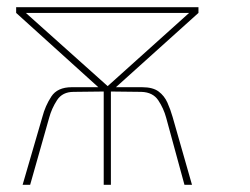

<svg xmlns="http://www.w3.org/2000/svg" viewBox="-20 -515 697 535"><path d="M43 0 98 -189Q106 -220 123 -246Q140 -272 180 -272H254L25 -479V-495H533V-479L303 -272H376Q406 -272 422 -260Q438 -248 446.5 -229Q455 -210 461 -189L515 0H494L443 -187Q436 -213 421 -235.5Q406 -258 374 -259L289 -260V0H269V-260L185 -259Q154 -259 139 -236Q124 -213 117 -187L64 0ZM280 -275 507 -479H52Z"/></svg>

Font: Alumni Sans SC Thin
Style: Regular
Weight: 100
Designer: Robert E. Leuschke
Foundry: Robert E. Leuschke
Version: Version 1.018